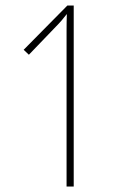

<svg xmlns="http://www.w3.org/2000/svg" viewBox="-20 -771 439 698"><path d="M248 -93H222V-606Q222 -623 222 -657.5Q222 -692 223 -720Q213 -707 203.5 -696Q194 -685 183 -674L85 -572L66 -590L225 -751H248Z"/></svg>

Font: Noto Sans Telugu UI ExtraCondensed Thin
Style: Regular
Weight: 100
Width: 2
Designer: Jelle Bosma - Monotype Design Team
Foundry: Monotype Imaging Inc.
Version: Version 2.006; ttfautohint (v1.8.4.7-5d5b)